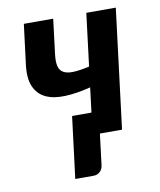

<svg xmlns="http://www.w3.org/2000/svg" viewBox="-76 -545 639 767"><g transform="rotate(-10 244.0 -161.0)"><path d="M277.3 -88.4 289.6 -188.5Q231.9 -173.8 185.1 -172.1Q138.2 -170.4 106.4 -185.5Q74.7 -200.7 60.1 -234.4Q45.4 -268.1 52.7 -323.7L72.8 -484.4H191.9L174.3 -341.8Q170.9 -313 175.3 -294.9Q179.7 -276.9 194.3 -268.6Q209 -260.3 234.6 -261.2Q260.3 -262.2 299.8 -271L326.2 -484.4H445.8L385.7 0H295.9L280.3 126.5Q277.8 143.1 267.3 152.3Q256.8 161.6 242.2 161.6H167.5L198.7 -88.4Z"/></g></svg>

Font: Carlito
Style: Bold Italic
Weight: 700
Italic angle: -7°
Designer: Lukasz Dziedzic
Foundry: tyPoland Lukasz Dziedzic
Version: Version 1.104